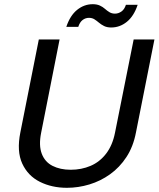

<svg xmlns="http://www.w3.org/2000/svg" viewBox="-20 -888 756 915"><path d="M165 -700H264L176 -255Q164 -195 179 -155.5Q194 -116 230.5 -97.5Q267 -79 317 -79Q368 -79 411.5 -97.5Q455 -116 485.5 -155.5Q516 -195 528 -255L617 -700H716L628 -257Q615 -189 582.5 -139.5Q550 -90 504.5 -57.5Q459 -25 406 -9Q353 7 299 7Q227 7 170 -21.5Q113 -50 86 -108.5Q59 -167 77 -257ZM296 -760Q314 -814 347.5 -841Q381 -868 422 -868Q442 -868 456 -861.5Q470 -855 480 -846Q490 -837 501.5 -830Q513 -823 528 -823Q544 -823 558.5 -833Q573 -843 580 -865H636Q618 -811 584.5 -784Q551 -757 510 -757Q490 -757 476 -764Q462 -771 451.5 -780Q441 -789 430 -796Q419 -803 404 -803Q387 -803 373.5 -792.5Q360 -782 353 -760Z"/></svg>

Font: Albert Sans Medium
Style: Italic
Weight: 500
Italic angle: -11.25°
Designer: Andreas Rasmussen
Foundry: a.Foundry
Version: Version 1.025